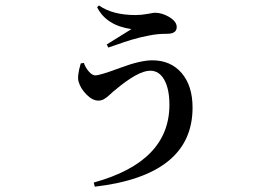

<svg xmlns="http://www.w3.org/2000/svg" viewBox="-20 -621 1040 721"><path d="M283.2 -382.8 294.9 -384.8Q300.8 -367.2 313.5 -352.5Q326.2 -337.9 337.9 -337.9Q355.5 -337.9 431.2 -366.2Q506.8 -394.5 551.8 -394.5Q621.1 -394.5 662.1 -346.7Q703.1 -298.8 703.1 -216.8Q703.1 37.1 335.9 80.1L332 64.5Q616.2 -13.7 616.2 -227.5Q616.2 -286.1 597.2 -320.8Q578.1 -355.5 543.9 -355.5Q498 -355.5 410.2 -281.2Q407.2 -279.3 393.6 -266.6Q379.9 -253.9 370.1 -248.5Q360.4 -243.2 349.6 -243.2Q327.1 -243.2 304.7 -266.1Q282.2 -289.1 275.4 -313.5Q268.6 -334 283.2 -382.8ZM607.4 -494.1Q590.8 -494.1 573.7 -492.7Q556.6 -491.2 538.1 -487.3Q519.5 -483.4 506.3 -480.5Q493.2 -477.5 472.2 -471.2Q451.2 -464.8 443.4 -461.9Q435.5 -459 412.6 -451.2Q389.6 -443.4 386.7 -442.4L380.9 -454.1Q454.1 -499 473.6 -511.7Q378.9 -525.4 344.7 -593.8L351.6 -600.6Q402.3 -564.5 489.3 -564.5Q510.7 -564.5 534.2 -568.8Q557.6 -573.2 561.5 -573.2Q588.9 -573.2 616.2 -556.6Q643.6 -540 643.6 -519.5Q643.6 -494.1 607.4 -494.1Z"/></svg>

Font: GenYoMin TW TTF SemiBold
Style: Regular
Weight: 600
Version: Version 1.300